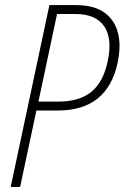

<svg xmlns="http://www.w3.org/2000/svg" viewBox="-20 -734 489 754"><path d="M22 0 174 -714H280Q378 -714 421 -653.5Q464 -593 442 -488Q402 -300 207 -300H123L59 0ZM131 -335H209Q292 -335 339 -373.5Q386 -412 403 -494Q422 -583 389 -631Q356 -679 276 -679H204Z"/></svg>

Font: Noto Sans Condensed ExtraLight
Style: Italic
Weight: 200
Width: 3
Italic angle: -12°
Designer: Monotype Design Team
Foundry: Monotype Imaging Inc.
Version: Version 2.013; ttfautohint (v1.8.4.7-5d5b)